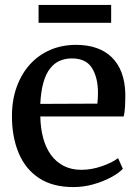

<svg xmlns="http://www.w3.org/2000/svg" viewBox="-20 -748 559 779"><path d="M277.5 11Q193.5 11 138.2 -25.5Q83 -62 55.8 -127Q28.5 -192 28.5 -276.5Q28.5 -342.5 48 -396Q67.5 -449.5 102.2 -487.5Q137 -525.5 184.5 -545.8Q232 -566 288.5 -566Q382.5 -566 434.2 -514.8Q486 -463.5 488.5 -367.5Q488.5 -337 487.2 -314.5Q486 -292 482 -275.5H143.5Q144.5 -227.5 155.2 -187.8Q166 -148 187 -119.2Q208 -90.5 238.8 -74.8Q269.5 -59 310 -59Q351.5 -59 393.8 -73.8Q436 -88.5 459 -106.5L478.5 -63Q460.5 -44.5 429 -27.8Q397.5 -11 358.2 0Q319 11 277.5 11ZM143.5 -326.5 375 -327.5Q376 -336.5 376.8 -348.8Q377.5 -361 377.5 -371Q377.5 -433 353.2 -472Q329 -511 271.5 -511Q245 -511 222.8 -501.5Q200.5 -492 183.5 -470.5Q166.5 -449 156.2 -413.5Q146 -378 143.5 -326.5ZM431 -728V-655.5H136.5V-728Z"/></svg>

Font: Merriweather 28pt Medium
Style: Regular
Weight: 500
Version: Version 2.100